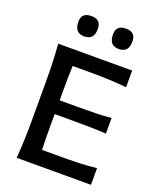

<svg xmlns="http://www.w3.org/2000/svg" viewBox="-178 -1107 996 1212"><g transform="rotate(20 320.5 -501.0)"><path d="M84.5 0Q89.4 -63 91.6 -121.8Q93.8 -180.7 93.8 -252.4V-510.7Q93.8 -583.5 91.6 -643.1Q89.4 -702.6 84.5 -766.6H581.1V-654.8Q528.3 -660.2 468.8 -662.8Q409.2 -665.5 327.6 -665.5H218.3Q216.3 -623.5 215.8 -581.5Q215.3 -539.6 215.3 -491.7V-433.6H333.5Q406.7 -433.6 459.5 -434.8Q512.2 -436 561.5 -440.9V-335.9Q509.3 -339.4 456.8 -340.3Q404.3 -341.3 333 -341.3H215.3V-271.5Q215.3 -224.6 215.8 -183.6Q216.3 -142.6 217.8 -101.6H336.9Q405.3 -101.6 466.3 -103.5Q527.3 -105.5 583.5 -111.8V0ZM453.6 -865.7Q421.9 -865.7 405.5 -883.8Q389.2 -901.9 389.2 -942.4Q389.2 -1002.4 455.1 -1002.4Q520 -1002.4 520 -939.9Q520 -900.9 503.4 -883.3Q486.8 -865.7 453.6 -865.7ZM221.7 -865.7Q189.9 -865.7 173.3 -883.8Q156.7 -901.9 156.7 -942.4Q156.7 -1002.4 223.1 -1002.4Q287.6 -1002.4 287.6 -939.9Q287.6 -900.9 271.2 -883.3Q254.9 -865.7 221.7 -865.7Z"/></g></svg>

Font: Pinar DS4-Medium
Style: Regular
Weight: 500
Designer: Amin Abedi
Version: Version 2.000